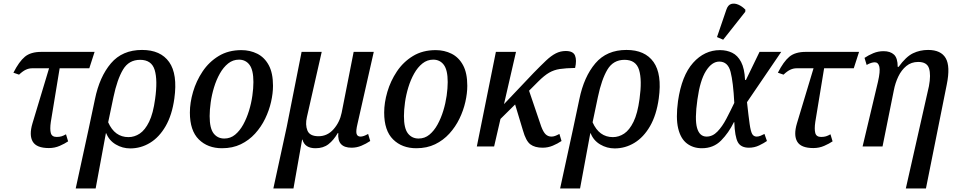

<svg xmlns="http://www.w3.org/2000/svg" viewBox="-20 -830 5405 1088"><path d="M257 9Q187 9 165.5 -27.5Q144 -64 164 -131L258 -443H161Q144 -443 126.5 -435Q109 -427 88 -407L56 -418Q88 -481 121 -508.5Q154 -536 214 -536H516L486 -443H318L268 -139Q262 -98 268 -76Q274 -54 301 -54Q317 -54 328.5 -57.5Q340 -61 354 -69L366 -29Q347 -16 318.5 -3.5Q290 9 257 9Z M518 -268Q544 -395 608.5 -471Q673 -547 785 -547Q890 -547 938.5 -478.5Q987 -410 968 -272Q955 -178 918.5 -115Q882 -52 830 -20.5Q778 11 718 11Q674 11 636 -11.5Q598 -34 582 -75H580L522 238H409L482 -98ZM708 -53Q742 -53 772 -73Q802 -93 825 -140Q848 -187 859 -269Q874 -376 856.5 -433.5Q839 -491 774 -491Q710 -491 677 -435.5Q644 -380 623 -280L593 -137Q630 -53 708 -53Z M1238 10Q1157 10 1106.5 -40Q1056 -90 1056 -192Q1056 -248 1074 -309.5Q1092 -371 1128 -425Q1164 -479 1219 -512.5Q1274 -546 1348 -546Q1397 -546 1438 -525.5Q1479 -505 1503 -460.5Q1527 -416 1527 -344Q1527 -301 1516 -252.5Q1505 -204 1482.5 -157.5Q1460 -111 1425.5 -73Q1391 -35 1344.5 -12.5Q1298 10 1238 10ZM1251 -45Q1286 -45 1312.5 -67Q1339 -89 1358.5 -124.5Q1378 -160 1391 -202.5Q1404 -245 1410 -287.5Q1416 -330 1416 -365Q1416 -433 1394 -462.5Q1372 -492 1334 -492Q1300 -492 1273 -470.5Q1246 -449 1226 -413.5Q1206 -378 1193 -335.5Q1180 -293 1174 -250Q1168 -207 1168 -172Q1168 -103 1190.5 -74Q1213 -45 1251 -45Z M1529 238 1605 -112 1689 -536H1803L1719 -166Q1709 -123 1722 -90.5Q1735 -58 1785 -58Q1835 -58 1870 -97.5Q1905 -137 1916 -191L1984 -536H2098L2006 -129Q1996 -88 2000.5 -72Q2005 -56 2023 -56Q2040 -56 2066 -71L2078 -31Q2054 -15 2027.5 -4Q2001 7 1972 7Q1890 7 1897 -76H1894Q1871 -36 1841.5 -13Q1812 10 1768 10Q1707 10 1694 -39H1692L1643 238Z M2339 10Q2258 10 2207.5 -40Q2157 -90 2157 -192Q2157 -248 2175 -309.5Q2193 -371 2229 -425Q2265 -479 2320 -512.5Q2375 -546 2449 -546Q2498 -546 2539 -525.5Q2580 -505 2604 -460.5Q2628 -416 2628 -344Q2628 -301 2617 -252.5Q2606 -204 2583.5 -157.5Q2561 -111 2526.5 -73Q2492 -35 2445.5 -12.5Q2399 10 2339 10ZM2352 -45Q2387 -45 2413.5 -67Q2440 -89 2459.5 -124.5Q2479 -160 2492 -202.5Q2505 -245 2511 -287.5Q2517 -330 2517 -365Q2517 -433 2495 -462.5Q2473 -492 2435 -492Q2401 -492 2374 -470.5Q2347 -449 2327 -413.5Q2307 -378 2294 -335.5Q2281 -293 2275 -250Q2269 -207 2269 -172Q2269 -103 2291.5 -74Q2314 -45 2352 -45Z M2682 0 2790 -536H2904L2836 -240L3003 -416Q3044 -458 3073.5 -486Q3103 -514 3129.5 -527.5Q3156 -541 3186 -541Q3228 -541 3238.5 -515Q3249 -489 3239 -445Q3186 -444 3152.5 -439Q3119 -434 3091.5 -418Q3064 -402 3030 -368L2978 -316L3047 -113Q3059 -81 3072.5 -68.5Q3086 -56 3105 -56Q3115 -56 3125 -59.5Q3135 -63 3150 -71L3162 -31Q3140 -16 3112.5 -4.5Q3085 7 3055 7Q3011 7 2985.5 -12Q2960 -31 2943 -92L2899 -238L2816 -156L2780 0Z M3263 -268Q3289 -395 3353.5 -471Q3418 -547 3530 -547Q3635 -547 3683.5 -478.5Q3732 -410 3713 -272Q3700 -178 3663.5 -115Q3627 -52 3575 -20.5Q3523 11 3463 11Q3419 11 3381 -11.5Q3343 -34 3327 -75H3325L3267 238H3154L3227 -98ZM3453 -53Q3487 -53 3517 -73Q3547 -93 3570 -140Q3593 -187 3604 -269Q3619 -376 3601.5 -433.5Q3584 -491 3519 -491Q3455 -491 3422 -435.5Q3389 -380 3368 -280L3338 -137Q3375 -53 3453 -53Z M3957 10Q3908 10 3872.5 -17Q3837 -44 3823 -102.5Q3809 -161 3822 -257Q3843 -402 3907.5 -474Q3972 -546 4060 -546Q4098 -546 4129 -531Q4160 -516 4179.5 -479Q4199 -442 4202 -377H4207L4284 -536H4407L4213 -251Q4222 -169 4228 -127Q4234 -85 4242.5 -70.5Q4251 -56 4268 -56Q4278 -56 4289.5 -60.5Q4301 -65 4312 -71L4326 -31Q4309 -19 4282 -6Q4255 7 4224 7Q4178 7 4161 -24.5Q4144 -56 4141 -138H4139Q4109 -77 4066 -33.5Q4023 10 3957 10ZM3984 -56Q4018 -56 4045.5 -84.5Q4073 -113 4096 -157Q4119 -201 4141 -247Q4135 -364 4120 -422.5Q4105 -481 4056 -481Q4014 -481 3980.5 -428Q3947 -375 3932 -266Q3916 -154 3930 -105Q3944 -56 3984 -56ZM4078 -605 4043 -620 4096 -775Q4105 -802 4123.5 -807.5Q4142 -813 4164 -803.5Q4186 -794 4204 -775L4203 -763Z M4589 9Q4519 9 4497.5 -27.5Q4476 -64 4496 -131L4590 -443H4493Q4476 -443 4458.5 -435Q4441 -427 4420 -407L4388 -418Q4420 -481 4453 -508.5Q4486 -536 4546 -536H4848L4818 -443H4650L4600 -139Q4594 -98 4600 -76Q4606 -54 4633 -54Q4649 -54 4660.5 -57.5Q4672 -61 4686 -69L4698 -29Q4679 -16 4650.5 -3.5Q4622 9 4589 9Z M5113 238 5244 -342Q5256 -406 5244.5 -442.5Q5233 -479 5183 -479Q5144 -479 5116 -456Q5088 -433 5070.5 -396.5Q5053 -360 5045 -318L4981 0H4868L4955 -366Q4969 -427 4963 -452Q4957 -477 4937 -477Q4928 -477 4916.5 -473.5Q4905 -470 4891 -462L4879 -502Q4901 -517 4928.5 -528.5Q4956 -540 4987 -540Q5025 -540 5046 -520.5Q5067 -501 5067 -451H5072Q5114 -509 5153.5 -528Q5193 -547 5239 -547Q5312 -547 5339 -500.5Q5366 -454 5345 -351L5227 238Z"/></svg>

Font: Noto Serif SemiCondensed Medium
Style: Italic
Weight: 500
Width: 4
Italic angle: -12°
Designer: Monotype Design Team
Foundry: Monotype Imaging Inc.
Version: Version 2.013